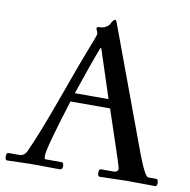

<svg xmlns="http://www.w3.org/2000/svg" viewBox="-105 -784 853 864"><g transform="rotate(10 321.0 -352.0)"><path d="M533 -1 406 2Q397 2 397 -15Q397 -32 406 -32H463Q484 -32 484 -49Q484 -56 446 -168.5Q408 -281 399 -309H218Q147 -83 147 -48Q147 -33 153 -33H225Q236 -33 236 -16.5Q236 0 223 0L94 -1L-17 2Q-26 2 -26 -15Q-26 -32 -17 -32H33Q55 -32 66 -54Q108 -145 172.5 -325Q237 -505 260.5 -563.5Q284 -622 284 -628.5Q284 -635 280 -643Q276 -651 276 -653Q276 -661 290.5 -661Q305 -661 317.5 -668Q330 -675 334 -684Q345 -706 354 -706Q358 -706 368 -676L569 -133Q607 -33 622 -33H658Q668 -33 668 -16.5Q668 0 660 0ZM309 -569Q278 -489 231 -349H385Q318 -552 313 -569Z"/></g></svg>

Font: Sedan
Style: Regular
Weight: 400
Designer: Sebastian Salazar
Foundry: Sebastian Salazar
Version: Version 1.001